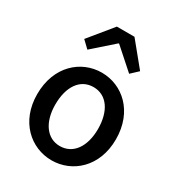

<svg xmlns="http://www.w3.org/2000/svg" viewBox="-198 -958 1010 1095"><g transform="rotate(30 307.0 -410.5)"><path d="M123 -680 169 -636 305 -756H309L444 -636L491 -680L365 -834H249ZM307 13C443 13 566 -93 566 -274C566 -458 443 -564 307 -564C171 -564 48 -458 48 -274C48 -93 171 13 307 13ZM307 -81C222 -81 167 -158 167 -274C167 -391 219 -469 307 -469C395 -469 448 -391 448 -274C448 -158 394 -81 307 -81Z"/></g></svg>

Font: Spoqa Han Sans Neo Medium
Style: Regular
Weight: 500
Designer: [Spoqa Han Sans Neo] Dong-huui Kim  Younghwa Kang  Yujin Lee  [Noto Sans] Ryoko NISHIZUKA  (kana & ideographs); Paul D. 
Foundry: Spoqa (http://www.spoqa-han-sans.com)
Version: Version 1.000